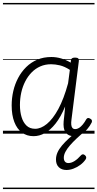

<svg xmlns="http://www.w3.org/2000/svg" viewBox="-20 -905 660 1300"><path d="M207 17Q162 17 128.5 -7.5Q95 -32 77 -79Q59 -126 59 -191Q59 -241 70 -288.5Q81 -336 103 -377.5Q125 -419 157.5 -451Q190 -483 232.5 -501Q275 -519 328 -519Q361 -519 393.5 -509.5Q426 -500 459 -481L460 -497Q462 -507 468.5 -511Q475 -515 488 -515Q504 -515 509.5 -509.5Q515 -504 514 -493L464 -96Q461 -75 462.5 -60.5Q464 -46 470.5 -38.5Q477 -31 489 -31Q503 -31 515.5 -39Q528 -47 540.5 -62Q553 -77 564 -97Q569 -105 575.5 -106Q582 -107 590 -102Q600 -97 602 -90.5Q604 -84 601 -76Q589 -52 571 -31Q553 -10 530 3.5Q507 17 481 17Q460 17 446 10Q432 3 423 -10.5Q414 -24 411.5 -42.5Q409 -61 411 -84Q414 -109 416.5 -134Q419 -159 421 -184Q391 -112 356 -68Q321 -24 283.5 -3.5Q246 17 207 17ZM115 -194Q115 -149 126 -112.5Q137 -76 159.5 -54.5Q182 -33 218 -33Q257 -33 297.5 -66Q338 -99 375 -167Q412 -235 441 -341L453 -432Q417 -455 385.5 -462.5Q354 -470 326 -470Q286 -470 253 -455.5Q220 -441 194.5 -415Q169 -389 151 -354Q133 -319 124 -278.5Q115 -238 115 -194ZM430 246Q398 246 378.5 227.5Q359 209 359 175Q359 151 369 128Q379 105 399 81Q419 57 447 31.5Q475 6 511 -22L553 -20V-15Q524 9 498.5 33Q473 57 453.5 79.5Q434 102 423 123Q412 144 412 163Q412 180 420 189.5Q428 199 443 199Q463 199 484.5 185.5Q506 172 528 147Q533 141 540 140Q547 139 554 145Q562 151 563.5 158.5Q565 166 560 174Q545 196 523 212Q501 228 477 237Q453 246 430 246ZM0 365H620V375H0ZM0 -20H620V0H0ZM0 -505H620V-500H0ZM0 -885H620V-875H0Z"/></svg>

Font: Playwrite GB S Guides
Style: Italic
Weight: 400
Italic angle: -7.01216°
Designer: Veronika Burian, José Scaglione
Foundry: TypeTogether
Version: Version 1.002